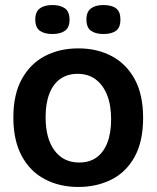

<svg xmlns="http://www.w3.org/2000/svg" viewBox="-20 -728 622 762"><path d="M291 14Q216 14 157.5 -17Q99 -48 66 -109.5Q33 -171 33 -262Q33 -354 67 -415Q101 -476 159 -506Q217 -536 291 -536Q366 -536 424 -505Q482 -474 515 -413Q548 -352 548 -260Q548 -167 514.5 -106Q481 -45 422.5 -15.5Q364 14 291 14ZM294 -83Q335 -83 363 -103Q391 -123 406 -161.5Q421 -200 421 -254Q421 -311 405 -351Q389 -391 359.5 -413Q330 -435 288 -435Q248 -435 219.5 -415Q191 -395 176 -356.5Q161 -318 161 -263Q161 -178 196.5 -130.5Q232 -83 294 -83ZM391 -593Q359 -593 341 -606Q323 -619 323 -651Q323 -681 341 -694.5Q359 -708 390 -708Q423 -708 440.5 -695Q458 -682 458 -650Q458 -619 440.5 -606Q423 -593 391 -593ZM188 -593Q156 -593 138 -606Q120 -619 120 -651Q120 -681 138 -694.5Q156 -708 188 -708Q219 -708 237.5 -695Q256 -682 256 -650Q256 -619 238 -606Q220 -593 188 -593Z"/></svg>

Font: Bricolage Grotesque 60pt SemiBold
Style: Regular
Weight: 600
Version: Version 1.001;gftools[0.9.33.dev8+g029e19f]